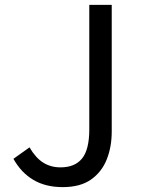

<svg xmlns="http://www.w3.org/2000/svg" viewBox="-20 -754 576 787"><path d="M237 13Q167 13 117 -16.5Q67 -46 35 -103L101 -150Q126 -107 157 -87.5Q188 -68 228 -68Q287 -68 316.5 -104.5Q346 -141 346 -224V-734H438V-215Q438 -152 417.5 -100.5Q397 -49 353 -18Q309 13 237 13Z"/></svg>

Font: Source Han Sans SC
Style: Regular
Weight: 400
Designer: Ryoko NISHIZUKA 西塚涼子 (kana, bopomofo & ideographs); Paul D. Hunt (Latin, Greek & Cyrillic); Sandoll Communications 산돌커뮤니
Foundry: Adobe
Version: Version 2.002;hotconv 1.0.116;makeotfexe 2.5.65601; ttfautoh